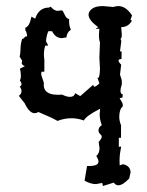

<svg xmlns="http://www.w3.org/2000/svg" viewBox="-20 -605 484 632"><path d="M61 -387.7Q51.3 -391.6 51.3 -397.9L53.2 -404.8L44.4 -418.9Q47.4 -427.7 47.4 -441.9Q47.4 -458.5 52.7 -476.6Q59.6 -478 62 -483.9L69.3 -485.8Q67.9 -500.5 63.5 -504.9V-514.2Q77.1 -517.1 83.5 -550.3L95.7 -543.5Q107.9 -580.1 141.1 -580.1L147 -583Q158.2 -569.3 169.9 -569.3L181.2 -570.8Q186 -570.8 187.7 -567.1Q189.5 -563.5 194.3 -553.7Q199.2 -543.9 207.5 -542V-534.7Q207.5 -518.6 213.4 -507.3Q199.7 -498 198.7 -481.9L184.1 -479.5Q162.6 -479.5 151.4 -502.4H139.2Q133.3 -489.3 131.3 -469.7L138.7 -455.1L128.9 -454.6Q124.5 -440.9 124.5 -424.8L125.5 -411.1L126 -410.6V-369.1L116.2 -368.7Q115.7 -364.3 115.7 -359.9V-358.9L124.5 -332L124 -325.7Q124 -293 170.9 -293L184.6 -293.5Q199.7 -286.1 210.4 -286.1Q224.1 -286.1 227.5 -298.3L244.1 -288.6L287.1 -326.2Q287.1 -319.8 291 -319.8Q296.4 -319.8 307.1 -330.6L300.8 -349.1L302.7 -348.6Q308.1 -348.6 309.1 -377.9L307.1 -415.5L309.1 -465.8Q305.7 -473.1 305.7 -490.7L307.1 -510.7L294.4 -509.3L303.2 -515.6Q271.5 -538.6 271.5 -556.6Q271.5 -566.9 282.7 -575.9Q293.9 -585 319.3 -585L353 -582Q360.8 -585 369.6 -585Q394.5 -585 414.6 -554.2L409.7 -540L414.1 -536.6Q401.9 -515.6 378.9 -515.6L380.9 -491.7Q380.9 -477.5 376.5 -477.5L379.4 -470.2L375 -436L380.4 -435.5L379.9 -410.6Q370.1 -410.6 370.1 -405.8Q370.1 -400.9 378.9 -392.1L375 -359.4L380.9 -340.8V-326.7Q376.5 -314 376.5 -306.6Q376.5 -295.9 384.3 -293.9L382.8 -283.7Q374 -282.7 374 -280.8Q374 -280.3 375.7 -278.1Q377.4 -275.9 379.2 -272.7Q380.9 -269.5 382.6 -265.9Q384.3 -262.2 384.3 -259.3Q384.3 -252.4 378.9 -249.5Q372.6 -237.3 372.6 -220.7Q372.6 -206.5 378.4 -192.9V-151.4H371.1V-121.6L378.9 -122.6Q376.5 -111.3 375 -99.6Q373.5 -87.9 373.5 -75.2L374 -60.5L384.8 -64.5Q409.7 -59.1 409.7 -37.1L405.3 -17.6Q384.3 4.9 369.6 4.9Q360.4 4.9 354.5 -3.9L318.8 7.3L316.4 -2.9L295.9 1Q278.3 1 258.3 -10.3L266.6 -58.6H273.4Q304.2 -58.6 304.2 -73.2Q304.2 -80.1 296.9 -91.3Q307.6 -100.6 307.6 -117.7L304.7 -137.7Q314.9 -148.4 314.9 -155.3Q314.9 -158.2 313.2 -159.9Q311.5 -161.6 309.6 -163.6Q307.6 -165.5 305.9 -168.5Q304.2 -171.4 304.2 -175.8Q304.2 -186.5 314.9 -192.9Q308.1 -212.4 308.1 -228L309.6 -247.1Q262.7 -223.1 256.3 -208.5Q234.9 -215.8 214.8 -215.8Q191.9 -215.8 169.4 -207Q147.5 -219.2 106.4 -236.3Q99.6 -232.4 94.2 -232.4Q76.7 -232.4 61.5 -264.6L42 -289.6Q50.8 -295.9 50.8 -304.7Q50.8 -312 44.9 -320.3Q50.8 -322.3 50.8 -328.1Q50.8 -332.5 45.4 -340.8Q48.8 -345.7 48.8 -355Q48.8 -368.7 45.4 -378.9L61 -386.7Z"/></svg>

Font: Truetypewriter PolyglOTT
Style: Regular
Weight: 400
Designer: Sergey Beatoff a.k.a. Sam_T
Version: Version 3.76